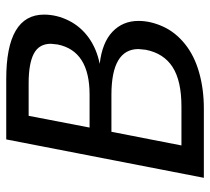

<svg xmlns="http://www.w3.org/2000/svg" viewBox="-50 -650 699 640"><g transform="rotate(-90 300.0 -329.5)"><path d="M258.3 0H27.8L155.8 -658.7H356.9Q571.8 -658.7 571.8 -532.7Q571.8 -490.2 551.8 -450.2Q531.7 -410.2 494.4 -383.5Q457 -356.9 407.7 -347.2Q479 -338.9 514.9 -304.4Q550.8 -270 550.8 -217.8Q550.8 -177.7 532 -136.2Q513.2 -94.7 474.1 -63.2Q435.1 -31.7 379.4 -15.9Q323.7 0 258.3 0ZM474.6 -509.8Q474.6 -549.3 441.7 -566.7Q408.7 -584 343.3 -584H234.4L195.3 -380.9H305.2Q450.7 -380.9 472.2 -487.3ZM457 -217.8Q457 -308.1 304.2 -308.1H181.2L135.7 -74.7H265.6Q351.1 -74.7 397 -104.2Q442.9 -133.8 454.6 -193.8Z"/></g></svg>

Font: Liberation Mono
Style: Italic
Weight: 400
Italic angle: -12°
Monospace: yes
Designer: Steve Matteson
Foundry: Ascender Corporation
Version: Version 2.1.5